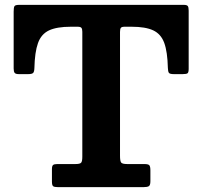

<svg xmlns="http://www.w3.org/2000/svg" viewBox="-20 -770 833 790"><path d="M193.7 -23Q193.7 -7.5 198.7 -3.8Q203.7 0 218.7 0H570.3Q585.8 0 592.3 -3.9Q598.8 -7.8 598.8 -24.3V-69Q598.8 -84.8 594.5 -89.9Q590.3 -95 574 -95H503.8Q482.8 -95 478.3 -101.5Q473.8 -108 473.8 -129.3V-638.5Q473.8 -650.7 477.3 -655.4Q480.8 -660 492.8 -660H521.3Q578.8 -660 610.6 -645Q642.5 -630 655.9 -593.2Q669.2 -556.5 670.7 -490.5Q671.2 -475.2 675.1 -470.1Q679 -465 695.8 -465H731.3Q747 -465 751.6 -468.5Q756.3 -472 756.3 -487V-726.2Q756.3 -740.2 752.6 -745.1Q749 -750 735.8 -750H59.2Q42.7 -750 39.5 -744.5Q36.2 -739 36.2 -722.2V-488Q36.2 -475.2 40.4 -470.1Q44.5 -465 58 -465H95.3Q111.5 -465 116.3 -469.9Q121 -474.7 121.5 -489.5Q123 -555.7 136.3 -592.7Q149.5 -629.7 181.6 -644.9Q213.8 -660 271.3 -660H299.2Q311 -660 314.9 -655.5Q318.7 -651 318.7 -639.2V-125Q318.7 -105.8 313.7 -100.4Q308.7 -95 289.7 -95H215.7Q203 -95 198.4 -91.1Q193.7 -87.3 193.7 -73.8Z"/></svg>

Font: Besley
Style: Regular
Weight: 400
Designer: Owen Earl
Foundry: indestructible type*
Version: Version 4.000